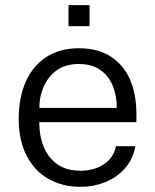

<svg xmlns="http://www.w3.org/2000/svg" viewBox="-20 -714 602 744"><path d="M132 -240.5Q132 -188.5 149 -146Q166 -103.5 201.5 -78Q237 -52.5 291.5 -52.5Q344 -52.5 382 -77.2Q420 -102 429.5 -147.5H504.5Q495 -95.5 463.2 -60.5Q431.5 -25.5 386.8 -7.8Q342 10 292.5 10Q221.5 10 167.2 -21.2Q113 -52.5 82.8 -111.5Q52.5 -170.5 52.5 -253.5Q52.5 -336 80 -397.8Q107.5 -459.5 159.8 -493.2Q212 -527 286 -527Q357.5 -527 407 -496.2Q456.5 -465.5 482.5 -408.5Q508.5 -351.5 508.5 -272.5V-240.5ZM132.5 -296H432.5Q432.5 -344 416.5 -382.5Q400.5 -421 368 -443.5Q335.5 -466 285.5 -466Q232.5 -466 198.8 -440.8Q165 -415.5 148.5 -376.5Q132 -337.5 132.5 -296ZM245.5 -612.5V-694H327V-612.5Z"/></svg>

Font: Public Sans Thin Light
Style: Regular
Weight: 300
Version: Version 1.007